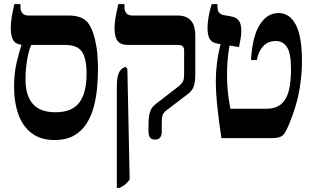

<svg xmlns="http://www.w3.org/2000/svg" viewBox="-20 -667 1506 927"><path d="M243 9Q177 9 133.5 -23.5Q90 -56 69 -114.5Q48 -173 48 -249Q48 -314 60.5 -366Q73 -418 83 -448V-451Q55 -454 43.5 -474Q32 -494 32 -531Q32 -556 36 -581Q40 -606 49 -647H79V-633Q79 -592 118 -592H313Q363 -592 392 -569.5Q421 -547 438 -479Q447 -442 450 -406Q453 -370 453 -332Q453 -292 449 -245.5Q445 -199 433.5 -154Q422 -109 399 -72Q376 -35 338 -13Q300 9 243 9ZM103 -285Q103 -207 138 -166Q173 -125 248 -125Q328 -125 363 -172Q398 -219 398 -311Q398 -385 375.5 -417.5Q353 -450 295 -450H131Q123 -434 116.5 -406.5Q110 -379 106.5 -347Q103 -315 103 -285Z M728 7Q697 7 697 -32V-69Q697 -100 703.5 -124Q710 -148 731 -164L846 -253Q860 -266 864.5 -276.5Q869 -287 869 -312V-423Q869 -450 841 -450H598Q563 -450 548 -469Q533 -488 533 -530Q533 -554 537.5 -580Q542 -606 551 -647H581V-633Q581 -592 620 -592H839Q880 -592 901.5 -568Q923 -544 923 -491V-312Q923 -274 916.5 -253Q910 -232 891 -216L782 -133Q767 -121 764 -108Q761 -95 761 -72V-32Q761 7 728 7ZM544 240V-245Q544 -285 550.5 -306Q557 -327 570 -336L586 -345L595 -334L606 200Q594 216 583 224.5Q572 233 558 240Z M1049 0Q1037 -80 1029.5 -149.5Q1022 -219 1022 -278Q1022 -317 1027.5 -362Q1033 -407 1045 -454L1033 -456Q1004 -460 993 -478Q982 -496 982 -531Q982 -554 986.5 -582.5Q991 -611 1002 -647H1030V-634Q1030 -599 1061 -594L1095 -588Q1122 -583 1133.5 -567Q1145 -551 1145 -518Q1145 -497 1141.5 -480Q1138 -463 1134 -440L1088 -447Q1076 -377 1076 -304Q1076 -264 1080 -224.5Q1084 -185 1092 -142H1267Q1334 -142 1361 -194Q1374 -218 1379.5 -253.5Q1385 -289 1385 -334Q1385 -410 1365.5 -439.5Q1346 -469 1312 -469Q1273 -469 1249.5 -442.5Q1226 -416 1220 -377H1192Q1198 -489 1233.5 -546.5Q1269 -604 1325 -604Q1379 -604 1408.5 -547Q1438 -490 1438 -371Q1438 -306 1425.5 -232Q1413 -158 1376 -68Q1364 -39 1354.5 -24.5Q1345 -10 1330 -5Q1315 0 1286 0Z"/></svg>

Font: Noto Serif Hebrew Condensed
Style: Bold
Weight: 700
Width: 3
Designer: Monotype Design Team
Foundry: Monotype Imaging Inc.
Version: Version 2.004; ttfautohint (v1.8.4.7-5d5b)